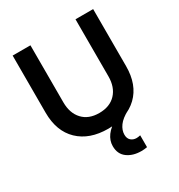

<svg xmlns="http://www.w3.org/2000/svg" viewBox="-219 -863 1179 1262"><g transform="rotate(-30 370.0 -231.5)"><path d="M676 -715V-282Q676 -141 594.5 -62.5Q513 16 370 16Q228 16 146.5 -62.5Q65 -141 65 -282V-715H200V-282Q200 -200 245 -151.5Q290 -103 370 -103Q451 -103 496.5 -151.5Q542 -200 542 -282V-715ZM529 158V248Q518 250 507 251Q496 252 485 252Q421 252 379 221Q337 190 337 130Q337 88 364 51Q391 14 452 -22L541 -24Q488 4 464.5 36.5Q441 69 441 103Q441 132 458 147Q475 162 500 162Q505 162 513 161Q521 160 529 158Z"/></g></svg>

Font: Wix Madefor Display
Style: Bold
Weight: 700
Designer: Dalton Maag Ltd
Foundry: Dalton Maag Ltd
Version: Version 3.100